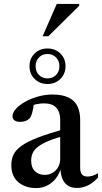

<svg xmlns="http://www.w3.org/2000/svg" viewBox="-20 -945 518 976"><path d="M314 -291 319.5 -258.5Q263 -243.5 227.5 -228.8Q192 -214 172.8 -198.8Q153.5 -183.5 146 -166.5Q138.5 -149.5 138.5 -128.5Q138.5 -92.5 158.2 -74.2Q178 -56 207 -56Q229.5 -56 247.2 -66.5Q265 -77 275.5 -95.5Q286 -114 286 -138V-337Q286 -375.5 266.2 -397.5Q246.5 -419.5 203 -419.5Q185.5 -419.5 165.5 -415.5Q145.5 -411.5 130 -404L153.5 -429.5Q151.5 -409.5 148.2 -392.2Q145 -375 140.8 -362.8Q136.5 -350.5 131 -343.5Q123 -335 109.8 -330.2Q96.5 -325.5 82.5 -325.5Q64 -325.5 53.8 -333Q43.5 -340.5 43.5 -354Q43.5 -372.5 61.2 -392Q79 -411.5 108.5 -428Q138 -444.5 174 -454.5Q210 -464.5 246 -464.5Q297.5 -464.5 328.8 -449Q360 -433.5 373.8 -404.8Q387.5 -376 387.5 -336V-90.5Q387.5 -76 391.8 -66.2Q396 -56.5 404.5 -52Q413 -47.5 425 -47.5Q437.5 -47.5 451 -51.8Q464.5 -56 478 -64.5V-42Q451 -13 424.2 -1.2Q397.5 10.5 372 10.5Q343 10.5 324.5 -1.8Q306 -14 297 -37Q288 -60 287 -91.5L290.5 -94Q282.5 -62 264.2 -38.5Q246 -15 220.2 -2Q194.5 11 164 11Q108.5 11 73 -19Q37.5 -49 37.5 -106Q37.5 -135.5 48.8 -159Q60 -182.5 89.5 -203.8Q119 -225 173.5 -246Q228 -267 314 -291ZM221.5 -698.5Q261 -698.5 287 -673Q313 -647.5 313 -608.5Q313 -569.5 287 -543.8Q261 -518 221.5 -518Q182 -518 156 -543.8Q130 -569.5 130 -608.5Q130 -647.5 156 -673Q182 -698.5 221.5 -698.5ZM221.5 -546.5Q248 -546.5 265 -564Q282 -581.5 282 -608.5Q282 -635.5 265 -653Q248 -670.5 221.5 -670.5Q195 -670.5 178 -653Q161 -635.5 161 -608.5Q161 -581.5 178 -564Q195 -546.5 221.5 -546.5ZM196.5 -760.5 268.5 -925H382.5V-915.5L225.5 -760.5Z"/></svg>

Font: Newsreader 36pt Medium
Style: Regular
Weight: 500
Designer: Hugues Gentile
Foundry: Production Type
Version: Version 1.003